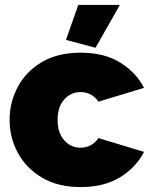

<svg xmlns="http://www.w3.org/2000/svg" viewBox="-20 -750 617 780"><path d="M308 10Q215 10 150.5 -28.5Q86 -67 52.5 -129Q19 -191 19 -263Q19 -335 52.5 -397.5Q86 -460 150.5 -498Q215 -536 308 -536Q403 -536 468 -496Q533 -456 565 -393L380 -337Q353 -376 307 -376Q268 -376 241 -346Q214 -316 214 -263Q214 -210 241 -180Q268 -150 307 -150Q353 -150 380 -189L565 -133Q533 -70 468 -30Q403 10 308 10ZM368 -556 248 -588 298 -730H467Z"/></svg>

Font: Raleway Black
Style: Regular
Weight: 900
Designer: Matt McInerney, Pablo Impallari, Rodrigo Fuenzalida
Foundry: Matt McInerney, Pablo Impallari, Rodrigo Fuenzalida
Version: Version 4.026